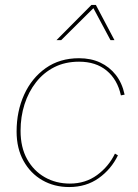

<svg xmlns="http://www.w3.org/2000/svg" viewBox="-20 -745 556 775"><path d="M259 10Q199 10 151 -17.5Q103 -45 75 -95.5Q47 -146 47 -214Q47 -296 77.5 -363Q108 -430 164.5 -470Q221 -510 299 -510Q347 -510 384.5 -492.5Q422 -475 447.5 -442.5Q473 -410 483 -363L468 -360Q454 -424 410.5 -460Q367 -496 299 -496Q243 -496 199.5 -474Q156 -452 125.5 -413Q95 -374 79 -324Q63 -274 63 -217Q63 -150 89.5 -102.5Q116 -55 161 -29.5Q206 -4 262 -4Q325 -4 372 -38.5Q419 -73 444 -125L456 -118Q429 -62 378.5 -26Q328 10 259 10ZM208 -583 349 -725H367L442 -583H426L357 -712L227 -583Z"/></svg>

Font: Work Sans Thin
Style: Italic
Weight: 250
Italic angle: -13°
Designer: Wei Huang
Foundry: Wei Huang
Version: Version 2.012